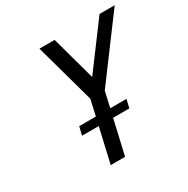

<svg xmlns="http://www.w3.org/2000/svg" viewBox="-159 -842 966 985"><g transform="rotate(-30 324.0 -350.0)"><path d="M168 -204.1 180.2 -253.9H278.8L299.8 -347.2L202.1 -700.2H292L363.8 -439L558.1 -700.2H647.9L384.8 -346.2L363.8 -253.9H460L448.2 -204.1H352.1L305.2 0H220.2L267.1 -204.1Z"/></g></svg>

Font: Pfennig
Style: Italic
Weight: 500
Italic angle: -13°
Version: Version 20120410 ; ttfautohint (v0.8)